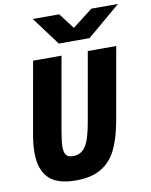

<svg xmlns="http://www.w3.org/2000/svg" viewBox="-103 -1042 888 1130"><g transform="rotate(-10 341.0 -477.0)"><path d="M45.5 -189.5Q45.5 -240 57 -303.5L131.5 -725H301.5L226.5 -300.5Q213.5 -227.5 213.5 -194.5Q213.5 -161 225.8 -146Q238 -131 266.5 -131Q301 -131 323.2 -150.2Q345.5 -169.5 359.8 -208.2Q374 -247 385.5 -311.5L458.5 -725H628.5L552 -292.5Q533.5 -189 501 -122.8Q468.5 -56.5 410.2 -21.8Q352 13 259.5 13Q145.5 13 95.5 -38.5Q45.5 -90 45.5 -189.5ZM172.5 -967H330.5L401.5 -873.5L522.5 -967H681.5L482 -798H298Z"/></g></svg>

Font: JuliaMono Black
Style: Italic
Weight: 900
Italic angle: -9°
Monospace: yes
Designer: cormullion
Foundry: corm
Version: Version 0.057; ttfautohint (v1.8.4)